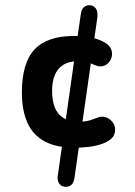

<svg xmlns="http://www.w3.org/2000/svg" viewBox="-20 -707 520 737"><path d="M202 -34Q201 -32 201 -29Q201 -26 201 -24Q201 -9 209.5 0.5Q218 10 233 10Q261 10 266 -25L354 -642Q354 -645 354 -648Q354 -651 354 -653Q354 -668 345.5 -677.5Q337 -687 323 -687Q295 -687 290 -652ZM268 -140Q288 -140 314 -142.5Q340 -145 365 -152.5Q390 -160 406 -173.5Q422 -187 422 -210Q422 -229 407 -244Q392 -259 373 -259Q369 -259 365.5 -258.5Q362 -258 359 -257Q341 -250 329.5 -246.5Q318 -243 308.5 -241.5Q299 -240 286 -240Q246 -240 223 -254.5Q200 -269 190 -295.5Q180 -322 180 -359Q180 -393 190 -418Q200 -443 222 -457.5Q244 -472 281 -472Q312 -472 342 -458Q357 -452 363 -452Q384 -452 397 -466.5Q410 -481 410 -500Q410 -530 378 -546Q336 -569 265 -569Q161 -569 112.5 -517Q64 -465 64 -352Q64 -284 85 -236.5Q106 -189 151 -164.5Q196 -140 268 -140Z"/></svg>

Font: Beiruti
Style: Bold
Weight: 700
Designer: Arlette Boutros
Foundry: Boutros
Version: Version 1.41